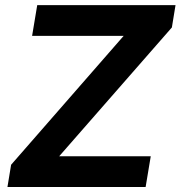

<svg xmlns="http://www.w3.org/2000/svg" viewBox="-20 -748 722 768"><path d="M9.8 0 24.4 -88.9 474.6 -604.5H108.4L128.9 -727.5H682.1L667.5 -638.2L216.8 -123H583L562.5 0Z"/></svg>

Font: Inter 17pt
Style: Bold Italic
Weight: 700
Italic angle: -9.3988°
Version: Version 4.001;git-66647c0bb